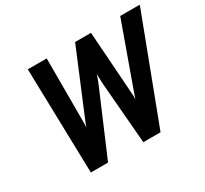

<svg xmlns="http://www.w3.org/2000/svg" viewBox="-142 -906 1187 1112"><g transform="rotate(-30 451.5 -350.0)"><path d="M171.8 0 154.2 -700H280.6V-290.2Q280.6 -275.6 280.6 -263.4Q280.6 -251.2 280 -238.8Q284.2 -251.5 288.7 -262.9Q293.2 -274.2 300 -291L470.6 -700H576.8L605.4 -289.6Q606.4 -277.4 607 -263.6Q607.5 -249.8 607.5 -238.6Q611.1 -249.7 615.2 -262Q619.3 -274.4 624.6 -288.8L772.2 -700H903.2L637.8 0H522.6L489.2 -404Q488.7 -413.1 488.1 -426.5Q487.5 -439.8 487.3 -453.6Q487.1 -467.3 486.9 -477.2Q484 -466.5 477.1 -448.6Q470.2 -430.8 461.6 -410L286.6 0Z"/></g></svg>

Font: Overpass
Style: Italic
Weight: 400
Italic angle: -10°
Designer: Delve Withrington, Dave Bailey, Thomas Jockin
Foundry: Delve Fonts LLC
Version: Version 4.000